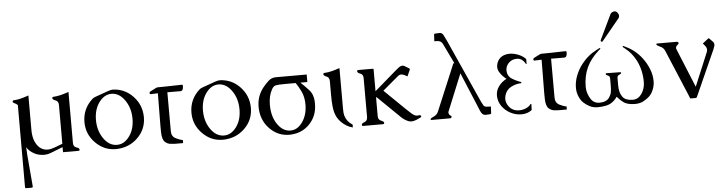

<svg xmlns="http://www.w3.org/2000/svg" viewBox="-55 -1012 5854 1545"><g transform="rotate(-5 2872.5 -239.5)"><path d="M422.4 -381.3Q422.4 -411.6 398.2 -420.2Q374 -428.7 374 -440.9Q374 -450.7 383.8 -450.7Q408.2 -451.7 438.5 -458.5Q469.7 -465.8 507.8 -479V-67.4Q507.8 -36.6 532.2 -29.1Q556.6 -21.5 556.6 -9.8Q556.6 0 546.9 0H421.9V-41L323.7 -2.9Q295.9 7.8 266.6 7.8Q259.3 7.8 252 6.8Q216.3 3.4 189.9 -11.2Q147 -35.2 130.4 -65.9Q130.4 -38.6 132.8 -10.3L155.3 252.4V253.4Q155.3 262.7 145.5 262.7H102.1Q92.8 262.7 92.8 252.4V-409.2Q81.5 -420.9 67.6 -426.5Q53.7 -432.1 53.7 -440.9Q53.7 -450.7 63.5 -450.7Q89.8 -451.7 119.1 -459Q135.7 -462.9 151.4 -468Q167 -473.1 184.1 -479V-201.2Q184.1 -117.2 222.2 -70.8Q253.9 -31.7 301.3 -31.7Q325.7 -31.7 353 -42L422.4 -67.9Z M1094.7 -224.1Q1094.7 -126.5 1025.1 -58.6Q955.6 9.3 854.5 12.2H846.7Q752.9 12.2 683.8 -58.1Q614.7 -128.4 614.7 -225.6V-227.1Q615.2 -334 695.3 -406.7Q704.6 -415.5 722.9 -421.9Q741.2 -428.2 770 -438.7Q798.8 -449.2 824 -458Q849.1 -466.8 864.7 -466.8H866.2Q961.4 -462.9 1027.3 -393.3Q1093.3 -323.7 1094.7 -227.1ZM850.1 -434.1Q793 -434.1 750.7 -377.2Q708.5 -320.3 708.5 -234.9Q708.5 -149.4 751.2 -86.7Q793.9 -23.9 855 -21H861.8Q918.5 -21 960.4 -77.6Q1002.4 -134.3 1002.4 -219.7Q1002.4 -305.2 959.5 -367.9Q916.5 -430.7 856 -434.1Z M1300.3 -407.2 1300.8 -92.8Q1300.8 -49.8 1335.2 -33Q1369.6 -16.1 1391.1 -13.7V11.2H1325.2Q1306.6 10.7 1286.4 8.1Q1266.1 5.4 1246.6 -10.7Q1222.7 -30.8 1221.7 -92.3Q1221.2 -118.7 1221.2 -142.1Q1221.2 -147.9 1221.7 -199.7L1223.6 -405.8Q1187.5 -404.8 1169.4 -403.8H1167Q1157.7 -403.8 1157.2 -413.1V-414.1Q1157.2 -421.9 1166 -426.3Q1174.8 -431.2 1205.6 -446.3Q1211.4 -449.2 1213.9 -450.7Q1219.7 -453.6 1223.6 -453.6L1301.8 -454.6L1422.4 -457.5H1422.9Q1429.7 -457.5 1429.7 -445.3Q1429.7 -439 1427.7 -428.7Q1423.8 -406.7 1406.2 -406.7Z M1959 -224.1Q1959 -126.5 1889.4 -58.6Q1819.8 9.3 1718.8 12.2H1710.9Q1617.2 12.2 1548.1 -58.1Q1479 -128.4 1479 -225.6V-227.1Q1479.5 -334 1559.6 -406.7Q1568.8 -415.5 1587.2 -421.9Q1605.5 -428.2 1634.3 -438.7Q1663.1 -449.2 1688.2 -458Q1713.4 -466.8 1729 -466.8H1730.5Q1825.7 -462.9 1891.6 -393.3Q1957.5 -323.7 1959 -227.1ZM1714.4 -434.1Q1657.2 -434.1 1615 -377.2Q1572.8 -320.3 1572.8 -234.9Q1572.8 -149.4 1615.5 -86.7Q1658.2 -23.9 1719.2 -21H1726.1Q1782.7 -21 1824.7 -77.6Q1866.7 -134.3 1866.7 -219.7Q1866.7 -305.2 1823.7 -367.9Q1780.8 -430.7 1720.2 -434.1Z M2251.5 -391.1Q2192.9 -391.1 2174.1 -386.7Q2155.3 -382.3 2141.6 -357.4Q2113.3 -305.7 2113.3 -236.3V-234.4Q2113.3 -141.1 2154.8 -79.6Q2196.3 -17.1 2255.4 -14.2H2261.7Q2316.9 -14.2 2356.4 -68.8Q2398.4 -126.5 2398.9 -211.4Q2398.9 -273.9 2376.7 -319.1Q2354.5 -364.3 2335.4 -391.1ZM2429.7 -451.7V-391.1H2373.5Q2402.8 -363.8 2438.2 -325.7Q2473.6 -287.6 2475.6 -227.1V-210Q2475.6 -116.2 2415.5 -51.3Q2353 16.1 2254.9 19H2248.5Q2156.2 19 2089.8 -49.8Q2021.5 -120.6 2021.5 -227.5V-229Q2022 -314 2075.2 -380.4Q2094.7 -404.8 2120.1 -428.2Q2145.5 -451.7 2180.2 -451.7Z M2696.8 -150.4Q2696.8 -113.8 2702.6 -94.7Q2717.8 -44.9 2762.7 -18.6V4.9Q2710 -7.3 2666.5 -52.7Q2635.7 -85 2623.3 -130.4Q2610.8 -175.8 2610.8 -270V-382.3Q2610.8 -413.1 2587.2 -421.6Q2563.5 -430.2 2563.5 -441.9Q2563.5 -452.1 2573.2 -452.1Q2604.5 -453.6 2635.3 -461.7Q2666 -469.7 2696.8 -480.5Z M2969.7 -69.3Q2969.7 -38.6 2993.4 -30Q3017.1 -21.5 3017.1 -9.8Q3017.1 0 3006.8 0H2846.2Q2836.4 0 2836.4 -9.8Q2836.4 -21.5 2860.1 -30Q2883.8 -38.6 2883.8 -69.3V-382.3Q2883.8 -413.1 2860.1 -421.4Q2836.4 -429.7 2836.4 -441.9Q2836.4 -451.7 2846.2 -451.7H2961.4Q2969.7 -451.7 2969.7 -445.8V-269.5L3127.4 -405.8Q3169.9 -442.4 3178.7 -447.8Q3191.4 -455.6 3203.1 -455.6Q3211.9 -455.6 3219.2 -451.2L3254.9 -429.7Q3260.3 -425.8 3260.3 -421.4Q3260.3 -419.9 3258.8 -416.5L3236.3 -366.2L3212.9 -378.4Q3198.7 -385.7 3185.1 -385.7Q3171.4 -385.7 3154.8 -370.6Q3102.1 -324.7 3033.2 -268.1L3198.7 -106.9Q3250 -56.6 3265.1 -50.3Q3275.9 -44.9 3287.6 -44.9Q3292.5 -44.9 3297.4 -45.9Q3301.3 -46.9 3304.7 -46.9Q3314.5 -46.9 3317.4 -40Q3318.4 -37.6 3318.4 -35.2Q3318.4 -30.8 3313.5 -28.3L3283.2 -13.7Q3257.8 -2.4 3236.8 -2.4Q3222.7 -2.4 3210.4 -7.8Q3179.7 -20.5 3154.3 -45.4L2973.6 -221.7L2969.7 -218.3Z M3859.9 -66.9 3883.8 -66.4 3881.3 -13.7Q3881.3 -5.9 3872.6 -4.9L3835.9 -2.9H3834Q3808.6 -2.9 3793.5 -40Q3777.8 -78.1 3769 -99.1L3662.6 -353.5L3542 -58.6Q3539.1 -51.8 3539.1 -45.9Q3539.1 -42 3540.5 -38.1Q3544.4 -26.9 3554.7 -21.5Q3562 -17.1 3562 -12.2Q3562 -10.3 3561.5 -8.8Q3557.6 0 3549.3 0H3397.5Q3391.6 0 3391.6 -3.9Q3391.6 -5.9 3393.1 -8.8Q3395.5 -15.1 3408 -20.3Q3420.4 -25.4 3432.1 -33.2Q3447.8 -43.5 3455.1 -61L3605.5 -419.9Q3610.8 -434.6 3612.3 -436.5Q3614.3 -439 3621.6 -439L3543.5 -601.1Q3530.3 -627.4 3499.5 -628.4L3476.1 -628.9L3479 -681.6V-683.1Q3479 -688.5 3487.8 -689.9L3524.4 -691.4H3525.4Q3543.5 -691.4 3554.2 -671.9Q3564.9 -651.4 3579.1 -621.1L3807.6 -112.8Q3816.9 -92.8 3825.2 -79.8Q3833.5 -66.9 3859.9 -66.9Z M4210 -58.1 4208.5 -9.3Q4172.4 18.1 4125 18.1H4122.1Q4072.8 17.1 4031.2 -6.3Q3993.7 -26.9 3968.5 -61.8Q3943.4 -96.7 3940.4 -137.7Q3939.9 -143.1 3939.9 -148.4Q3939.9 -188.5 3962.4 -220.7Q3987.8 -256.8 4028.3 -277.3Q3996.1 -300.8 3974.1 -336.4Q3961.9 -356.4 3961.9 -378.9Q3961.9 -396 3969.2 -414.6Q3993.7 -474.1 4070.3 -476.1Q4104 -476.1 4140.6 -461.4Q4177.2 -446.8 4200.2 -421.9V-384.8Q4200.2 -381.8 4197.3 -381.8Q4194.3 -381.8 4193.4 -384.8Q4168.5 -430.7 4123.5 -430.7Q4114.3 -430.7 4104.5 -428.7Q4074.7 -422.9 4054.4 -399.2Q4034.2 -375.5 4034.2 -345.2Q4034.2 -298.8 4070.6 -275.9Q4106.9 -252.9 4144.5 -241.2L4144 -231.9Q4101.1 -231 4062 -210.9Q4022.9 -190.9 4009.3 -147Q4004.4 -130.9 4004.4 -115.2Q4004.4 -84 4024.9 -56.6Q4055.2 -15.6 4108.4 -15.6Q4134.8 -15.6 4161.1 -25.9Q4187.5 -36.1 4203.6 -58.1Z M4399.9 -407.2 4400.4 -92.8Q4400.4 -49.8 4434.8 -33Q4469.2 -16.1 4490.7 -13.7V11.2H4424.8Q4406.2 10.7 4386 8.1Q4365.7 5.4 4346.2 -10.7Q4322.3 -30.8 4321.3 -92.3Q4320.8 -118.7 4320.8 -142.1Q4320.8 -147.9 4321.3 -199.7L4323.2 -405.8Q4287.1 -404.8 4269 -403.8H4266.6Q4257.3 -403.8 4256.8 -413.1V-414.1Q4256.8 -421.9 4265.6 -426.3Q4274.4 -431.2 4305.2 -446.3Q4311 -449.2 4313.5 -450.7Q4319.3 -453.6 4323.2 -453.6L4401.4 -454.6L4522 -457.5H4522.5Q4529.3 -457.5 4529.3 -445.3Q4529.3 -439 4527.3 -428.7Q4523.4 -406.7 4505.9 -406.7Z M4825.7 -510.7Q4824.2 -509.3 4823.2 -508.8Q4815.4 -504.9 4811.5 -511.7Q4809.6 -515.1 4810.1 -519.5L4906.2 -720.2Q4910.6 -731 4919.9 -735.8Q4931.6 -742.2 4940.9 -742.2Q4958 -742.2 4969.2 -722.7Q4975.1 -712.4 4975.1 -703.1Q4975.1 -691.9 4966.8 -682.1ZM4741.2 14.6Q4703.1 14.6 4673.6 -1.2Q4644 -17.1 4625 -36.1Q4606 -53.7 4592.3 -86.4Q4578.6 -119.1 4578.6 -155.3Q4578.6 -205.1 4597.2 -253.2Q4615.7 -301.3 4647 -342.3Q4699.2 -410.2 4775.4 -448.2L4794.9 -458Q4796.4 -458.5 4797.9 -458.5Q4801.8 -458.5 4801.8 -451.7Q4800.8 -451.7 4786.1 -438.5Q4720.7 -379.9 4689.9 -313.5Q4657.7 -244.6 4657.7 -156.2Q4657.7 -127.4 4666.5 -102.5Q4675.3 -77.6 4687 -59.6Q4711.4 -20.5 4757.3 -20.5Q4813 -20.5 4836.9 -54.2Q4851.6 -75.7 4855.5 -96.9Q4859.4 -118.2 4859.4 -153.3V-207Q4859.4 -226.6 4843.3 -232.2Q4827.1 -237.8 4827.1 -245.6Q4827.1 -252 4834 -252L4944.3 -250.5Q4951.2 -250.5 4951.2 -244.1Q4951.2 -236.3 4935.1 -230.7Q4918.9 -225.1 4918.9 -205.6V-145Q4918.9 -84.5 4945.8 -50.8Q4969.7 -20.5 5026.9 -20.5Q5069.3 -20.5 5097.2 -59.1Q5127 -101.1 5127 -156.2Q5127 -250.5 5087.4 -329.6Q5053.7 -395.5 4998 -438.5Q4982.4 -449.7 4982.4 -451.7Q4982.4 -458.5 4986.3 -458.5Q4987.8 -458.5 4989.3 -458Q4999 -452.6 5008.8 -448.2Q5085 -412.1 5137.2 -342.3Q5168 -301.3 5187 -253.2Q5206.1 -205.1 5206.1 -155.3Q5206.1 -119.1 5192.1 -86.4Q5178.2 -53.7 5159.7 -36.1Q5140.1 -17.1 5110.6 -1.2Q5081.1 14.6 5043.5 14.6H5041.5Q4986.8 14.6 4954.1 -4.9Q4949.7 -7.8 4925.3 -27.8Q4922.4 -30.3 4911.9 -42.5Q4901.4 -54.7 4899.9 -54.7H4896.5Q4895 -49.8 4887 -40.5Q4878.9 -31.2 4875 -27.8Q4847.7 -1.5 4813 6.6Q4778.3 14.6 4741.2 14.6Z M5412.1 -393.1 5540 -81.1 5652.3 -350.1Q5656.7 -360.4 5656.7 -370.1Q5656.7 -387.2 5643.1 -403.3L5627 -422.4L5670.9 -457Q5673.8 -460 5676.3 -460Q5679.7 -460 5683.6 -456.1L5710.9 -428.2Q5719.2 -419.4 5719.2 -406.7Q5719.2 -399.4 5716.3 -390.6Q5708.5 -367.2 5693.4 -335.9L5543.5 -1Q5541 3.9 5538.6 6.8Q5536.1 9.3 5533.2 9.3H5492.2Q5488.8 9.3 5486.8 6.3Q5485.4 4.9 5483.2 -1.2Q5481 -7.3 5480 -10.3L5320.3 -390.6Q5312 -409.2 5296.4 -419.9Q5286.1 -426.3 5276.1 -430.7Q5266.1 -435.1 5260.3 -439.5Q5256.8 -441.4 5254.4 -445.8Q5253.9 -447.8 5253.9 -449.2Q5253.9 -450.7 5254.4 -452.1Q5255.9 -454.6 5259.8 -454.6H5419.9Q5423.3 -454.6 5427.7 -452.1Q5431.6 -448.7 5433.1 -445.8Q5433.6 -444.3 5433.6 -443.4Q5433.6 -439 5428.7 -434.6Q5412.1 -419.4 5410.6 -414.6Q5409.2 -410.2 5409.2 -405.3Q5409.2 -399.4 5412.1 -393.1Z"/></g></svg>

Font: Caudex
Style: Regular
Weight: 400
Version: Version 1.04